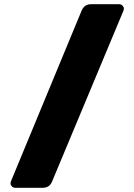

<svg xmlns="http://www.w3.org/2000/svg" viewBox="-20 -806 637 910"><path d="M411 -786H545Q554 -786 560.5 -779.5Q567 -773 567 -766.5Q567 -760 565 -755L227 54Q215 84 183 84H52Q43 84 36.5 77.5Q30 71 30 64.5Q30 58 32 53L367 -756Q380 -786 411 -786Z"/></svg>

Font: Rubik One
Style: Regular
Weight: 400
Designer: Hubert and Fischer with Elvire Volk Leonovitch
Foundry: Hubert and Fischer with Elvire Volk Leonovitch
Version: Version 1.001